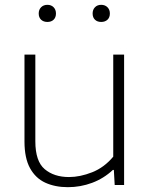

<svg xmlns="http://www.w3.org/2000/svg" viewBox="-20 -767 624 796"><path d="M261.5 9Q208.5 9 168 -9.5Q127.5 -28 104.5 -69.8Q81.5 -111.5 81.5 -180.5V-540.5H126.5V-181.5Q126.5 -98.5 165.2 -65.8Q204 -33 266 -33Q312 -33 362 -52.8Q412 -72.5 449.5 -117.5V-540.5H494.5V0H455.5L452 -62.5H448Q410 -27 361.8 -9Q313.5 9 261.5 9ZM399.5 -676Q383.5 -676 373.8 -685.2Q364 -694.5 364 -711Q364 -727 373.8 -737Q383.5 -747 399.5 -747Q415.5 -747 425.5 -737Q435.5 -727 435.5 -711Q435.5 -694.5 425.5 -685.2Q415.5 -676 399.5 -676ZM176.5 -676Q160.5 -676 150.5 -685.2Q140.5 -694.5 140.5 -711Q140.5 -727 150.5 -737Q160.5 -747 176.5 -747Q192.5 -747 202.2 -737Q212 -727 212 -711Q212 -694.5 202.2 -685.2Q192.5 -676 176.5 -676Z"/></svg>

Font: Encode Sans Semi Expanded ExtraLight
Style: Regular
Weight: 200
Width: 6
Designer: Multiple Designers
Foundry: Impallari Type
Version: Version 3.000; ttfautohint (v1.8.3) -l 8 -r 50 -G 200 -x 14 